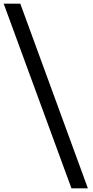

<svg xmlns="http://www.w3.org/2000/svg" viewBox="-27 -770 504 1040"><path d="M-7 -750H83L449 250H360Z"/></svg>

Font: ArsenalBold
Style: Bold
Weight: 700
Designer: Andrij Shevchenko
Foundry: Stairsfor.com
Version: Version 1.000